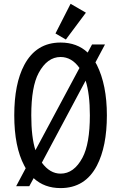

<svg xmlns="http://www.w3.org/2000/svg" viewBox="-20 -962 626 992"><path d="M63.5 0 112.8 -92.8Q109.4 -99.1 105.5 -106Q53.7 -203.6 53.7 -366.2Q53.7 -529.3 105.5 -626.5Q167 -742.2 293 -742.2Q377.9 -742.2 433.1 -690.4L455.6 -732.4H522.5L473.1 -639.6Q477.1 -633.3 480.5 -626.5Q532.2 -522.9 532.2 -366.2Q532.2 -205.1 480.5 -106Q419.9 9.8 293 9.8Q209 9.8 153.8 -41.5L131.3 0ZM293 -64.9Q362.3 -64.9 406.2 -147.5Q444.3 -218.8 444.3 -366.2Q444.3 -476.6 422.4 -545.4L196.3 -121.6Q237.8 -64.9 293 -64.9ZM163.1 -186 390.6 -610.8Q350.6 -667.5 293 -667.5Q224.1 -667.5 179.7 -585Q141.6 -514.2 141.6 -366.2Q141.6 -252.9 163.1 -186ZM344.7 -942.4 423.8 -896.5 320.3 -757.8 266.6 -789.1Z"/></svg>

Font: Consola Mono
Style: Book
Weight: 400
Monospace: yes
Designer: Wojciech Kalinowski "wmk69" (wmk69@o2.pl)
Foundry: Wojciech Kalinowski "wmk69" (wmk69@o2.pl)
Version: Version 2.1.0